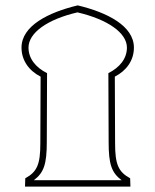

<svg xmlns="http://www.w3.org/2000/svg" viewBox="-20 -694 578 714"><path d="M73 0H465L464 -31C420 -55 408 -83 408 -161L407 -409C450 -431 478 -469 478 -517C478 -598 378 -648 269 -674C160 -648 60 -598 60 -517C60 -469 88 -431 131 -409L130 -161C130 -83 118 -55 74 -31ZM106 -24C143 -52 154 -83 154 -166L155 -422C113 -443 86 -476 86 -517C86 -572 156 -622 268 -648C380 -622 452 -572 452 -517C452 -476 425 -443 383 -422L384 -166C384 -83 395 -52 432 -24Z"/></svg>

Font: Noto Sans Arabic UI SmCn Th
Style: Regular
Weight: 100
Width: 4
Designer: Monotype Design Team, Nadine Chahine and Nizar Qandah
Foundry: Monotype Imaging Inc.
Version: Version 2.010